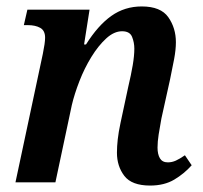

<svg xmlns="http://www.w3.org/2000/svg" viewBox="-20 -566 630 596"><path d="M446 10Q389 10 366 -20Q343 -50 343 -92Q343 -111 345.5 -133.5Q348 -156 354 -184L378 -296Q387 -334 392 -363.5Q397 -393 397 -415Q397 -434 390 -451.5Q383 -469 359 -469Q334 -469 309.5 -446.5Q285 -424 263.5 -389Q242 -354 226.5 -314Q211 -274 203 -240L152 0H28L113 -399Q120 -433 120 -449Q120 -471 105 -479.5Q90 -488 66 -488H54L65 -536H258L241 -428H247Q284 -487 325.5 -516.5Q367 -546 420 -546Q479 -546 502.5 -512.5Q526 -479 526 -435Q526 -412 520.5 -382.5Q515 -353 508 -320L481 -198Q476 -171 472.5 -148.5Q469 -126 469 -108Q469 -87 476.5 -74.5Q484 -62 501 -62Q514 -62 526 -67.5Q538 -73 554 -84L575 -53Q552 -27 521 -8.5Q490 10 446 10Z"/></svg>

Font: Noto Serif SemiCondensed SemiBold
Style: Italic
Weight: 600
Width: 4
Italic angle: -12°
Designer: Monotype Design Team
Foundry: Monotype Imaging Inc.
Version: Version 2.014; ttfautohint (v1.8.4.7-5d5b)